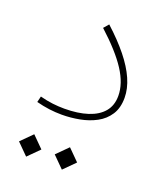

<svg xmlns="http://www.w3.org/2000/svg" viewBox="-128 -535 740 858"><g transform="rotate(20 242.5 -106.0)"><path d="M213.4 182.1 266.6 235.4 319.8 182.1 266.6 128.9ZM43.5 182.1 96.7 235.4 149.9 182.1 96.7 128.9ZM420.4 -161.6Q420.4 -205.1 400.1 -251Q379.9 -296.9 340.6 -345.7Q301.3 -394.5 243.7 -446.8L223.1 -422.9Q309.1 -344.7 350.1 -281.5Q391.1 -218.3 391.1 -160.2Q391.1 -114.7 366 -84.7Q340.8 -54.7 294.2 -39.6Q247.6 -24.4 183.1 -24.4Q155.3 -24.4 127 -27.8Q98.6 -31.2 66.9 -39.6L60.1 -11.2Q91.8 -2.9 121.8 1Q151.9 4.9 181.6 4.9Q224.1 4.9 266.4 -3.2Q308.6 -11.2 343.5 -30Q378.4 -48.8 399.4 -81.1Q420.4 -113.3 420.4 -161.6Z"/></g></svg>

Font: Estedad-FD-VF Thin
Style: Regular
Weight: 100
Designer: Amin Abedi
Version: Version 5.0